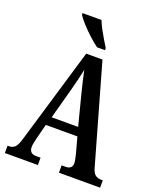

<svg xmlns="http://www.w3.org/2000/svg" viewBox="-167 -1031 934 1131"><g transform="rotate(20 300.0 -465.5)"><path d="M3 0V-46H14Q35 -46 49.5 -60.5Q64 -75 77 -122L253 -714H355L530 -98Q538 -69 552.5 -57.5Q567 -46 592 -46H600V0H342V-46H366Q408 -46 408 -83Q408 -94 404.5 -110Q401 -126 398 -139L371 -238H173L150 -149Q148 -137 143.5 -119.5Q139 -102 139 -88Q139 -69 149 -57.5Q159 -46 182 -46H210V0ZM190 -292H356L307 -483Q297 -523 289 -557Q281 -591 275 -620Q269 -591 261 -558Q253 -525 244 -491ZM300 -771Q275 -789 244 -817.5Q213 -846 187 -875Q161 -904 151 -921V-931H270Q278 -909 292.5 -882Q307 -855 322.5 -829Q338 -803 350 -784V-771Z"/></g></svg>

Font: Noto Serif Ethiopic ExtraCondensed SemiBold
Style: Regular
Weight: 600
Width: 2
Designer: Monotype Design Team
Foundry: Monotype Imaging Inc.
Version: Version 2.102; ttfautohint (v1.8.4.7-5d5b)